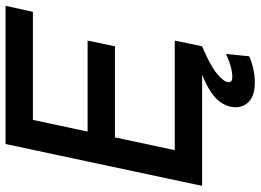

<svg xmlns="http://www.w3.org/2000/svg" viewBox="-140 -590 915 674"><g transform="rotate(-90 317.0 -252.5)"><path d="M2 0 149 -690H254L107 0ZM52 0 72 -96H512L492 0ZM117 -306 137 -402H512L492 -306ZM178 -594 199 -690H634L613 -594ZM366 185Q320 185 299 165.5Q278 146 278 118Q278 85 303 55.5Q328 26 392 0H492Q425 28 395.5 52.5Q366 77 366 93Q366 106 383 106Q403 106 424.5 99.5Q446 93 465 84L457 165Q441 173 415.5 179Q390 185 366 185Z"/></g></svg>

Font: Radio Canada Big
Style: Italic
Weight: 400
Italic angle: -12°
Designer: Étienne Aubert Bonn
Foundry: Coppers and Brasses
Version: Version 1.001